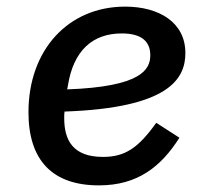

<svg xmlns="http://www.w3.org/2000/svg" viewBox="-20 -548 640 580"><path d="M348 -447C411 -447 434 -420 434 -381C434 -338 407 -286 183 -278L185 -289C202 -396 260 -447 348 -447ZM279 12C396 12 467 -45 522 -132L452 -177C397 -100 357 -74 291 -74C199 -74 174 -126 174 -191C174 -200 174 -206 175 -211C491 -222 540 -310 540 -388C540 -480 461 -528 358 -528C186 -528 66 -397 66 -209C66 -64 138 12 279 12Z"/></svg>

Font: IBM Mono Medium
Style: Italic
Weight: 500
Italic angle: -9°
Monospace: yes
Designer: Mike Abbink, Paul van der Laan, Pieter van Rosmalen
Foundry: Bold Monday
Version: Version 2.3